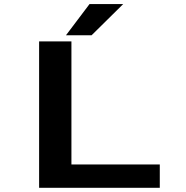

<svg xmlns="http://www.w3.org/2000/svg" viewBox="-20 -898 890 918"><path d="M295.5 -729.5 408 -878.5H569L418 -729.5ZM321.5 -111.5H744V0H167V-700H321.5Z"/></svg>

Font: League Mono Wide SemiBold
Style: Regular
Weight: 600
Width: 8
Designer: Tyler Finck
Foundry: The League of Moveable Type / Tyler Finck
Version: Version 2.210